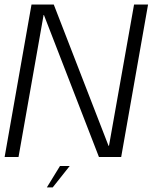

<svg xmlns="http://www.w3.org/2000/svg" viewBox="-30 -695 680 850"><path d="M-9.5 0H52L163 -628.5H164.5L408 0H506.5L625.5 -675H563.5L452.5 -49.5H450.5L208 -675H109.5ZM177.5 134.5H203.5L278.5 40H235.5Z"/></svg>

Font: Anybody Thin Light
Style: Italic
Weight: 300
Italic angle: -10°
Version: Version 1.113;gftools[0.9.25]